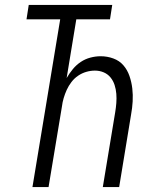

<svg xmlns="http://www.w3.org/2000/svg" viewBox="-20 -755 640 775"><path d="M111 0 223 -677H87L96 -735H433L424 -677H288L249 -440Q260 -459 274 -476Q288 -493 306 -505Q324 -517 345 -522.5Q366 -528 386 -528Q413 -528 437.5 -519Q462 -510 478 -491.5Q494 -473 502.5 -448.5Q511 -424 514 -398Q517 -372 515.5 -345.5Q514 -319 509 -292L461 0H395L445 -302Q448 -320 449.5 -339Q451 -358 449.5 -376.5Q448 -395 442.5 -412Q437 -429 426 -442.5Q415 -456 398.5 -463Q382 -470 363 -470Q346 -470 328.5 -465Q311 -460 295.5 -449.5Q280 -439 268.5 -424Q257 -409 249.5 -392.5Q242 -376 237 -359Q232 -342 230 -325L176 0Z"/></svg>

Font: Iosevka Aile Light Oblique
Style: Regular
Weight: 300
Italic angle: -9°
Designer: Belleve Invis
Foundry: Belleve Invis
Version: Version 31.1.0; ttfautohint (v1.8.4)